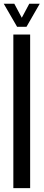

<svg xmlns="http://www.w3.org/2000/svg" viewBox="-20 -980 228 1000"><path d="M49.5 0V-800H137V0ZM69 -840.5 -0.5 -960.5H54.5L93.5 -887.5L132.5 -960.5H187L118 -840.5Z"/></svg>

Font: Big Shoulders Stencil Display Thin SemiBold
Style: Regular
Weight: 600
Version: Version 2.001